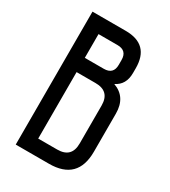

<svg xmlns="http://www.w3.org/2000/svg" viewBox="-171 -769 756 855"><g transform="rotate(30 207.5 -342.0)"><path d="M48.8 0V-683.6H219.7Q341.8 -683.6 341.8 -561.5V-537.1Q341.8 -476.1 293.9 -453.1Q366.2 -427.2 366.2 -341.8V-146.5Q366.2 0 219.7 0ZM122.1 -415V-73.2H219.7Q293 -73.2 293 -146.5V-341.8Q293 -415 219.7 -415ZM122.1 -610.4V-488.3H219.7Q268.6 -488.3 268.6 -537.1V-561.5Q268.6 -610.4 219.7 -610.4Z"/></g></svg>

Font: Saniretro
Style: Regular
Weight: 400
Designer: Jayvee D. Enaguas (Grand Chaos)
Version: Version 1.0 - 6/10/2013